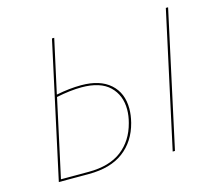

<svg xmlns="http://www.w3.org/2000/svg" viewBox="-96 -778 1019 899"><g transform="rotate(-15 414.0 -329.0)"><path d="M491 -247Q491 -216 482 -180Q460 -95 397 -47.5Q334 0 229 0H83L226 -658H237L180 -398Q245 -411 301 -411Q392 -411 441.5 -367Q491 -323 491 -247ZM480 -246Q480 -315 435.5 -358Q391 -401 300 -401Q246 -401 178 -387L96 -10H230Q331 -10 390.5 -55.5Q450 -101 471 -182Q480 -215 480 -246ZM778 -658H789L646 0H635Z"/></g></svg>

Font: Ysabeau Hairline
Style: Italic
Weight: 100
Italic angle: -12°
Designer: Christian Thalmann (Catharsis Fonts)
Version: Version 0.003